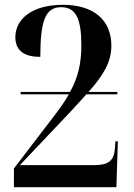

<svg xmlns="http://www.w3.org/2000/svg" viewBox="-20 -780 557 800"><path d="M38 0H465L471 -191H461L459 -163C455 -109 432 -92 371 -92H63L275 -316C301 -345 321 -365 340 -387H469V-397H349C413 -469 444 -523 444 -590C444 -695 372 -760 242 -760C110 -760 44 -698 44 -625C44 -566 85 -543 148 -543C148 -694 169 -750 235 -750C296 -750 319 -702 319 -592C319 -514 305 -458 272 -397H66V-387H267C248 -353 222 -318 191 -278L38 -78Z"/></svg>

Font: Noto Serif Display SemiCondensed SemiBold
Style: Regular
Weight: 600
Width: 4
Designer: Monotype Design Team
Foundry: Monotype Imaging Inc.
Version: Version 2.009